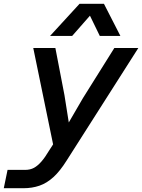

<svg xmlns="http://www.w3.org/2000/svg" viewBox="-70 -806 752 1016"><path d="M271 -303 294 -158 369 -287 535 -552H662L283 43Q248 99 213 131Q178 163 139 176.5Q100 190 54 190H-50L-30 93H63Q90 93 110 82Q130 71 149.5 48.5Q169 26 189 -8L211 -42L106 -552H223ZM195 -616 351 -786H480L567 -616H458L406 -723L312 -616Z"/></svg>

Font: Azeret Mono Thin Medium
Style: Italic
Weight: 500
Italic angle: -12°
Version: Version 1.002